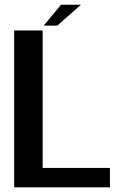

<svg xmlns="http://www.w3.org/2000/svg" viewBox="-20 -806 535 826"><path d="M41 0H453V-83.5H163.5V-675H41ZM168 -696H226.5L328 -785.5H242.5Z"/></svg>

Font: Anybody Thin Medium
Style: Regular
Weight: 500
Version: Version 1.113;gftools[0.9.25]